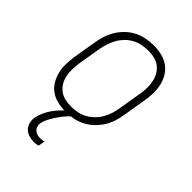

<svg xmlns="http://www.w3.org/2000/svg" viewBox="-221 -623 941 941"><g transform="rotate(45 250.0 -152.5)"><path d="M199 8Q171 8 144 2Q117 -4 95.5 -19Q74 -34 60.5 -56.5Q47 -79 40.5 -105Q34 -131 35 -159Q36 -187 40 -215L60 -335Q64 -361 72.5 -386Q81 -411 95 -433.5Q109 -456 129 -475Q149 -494 173 -506Q197 -518 223 -523Q249 -528 274 -528Q302 -528 329 -522Q356 -516 377.5 -501Q399 -486 413 -463.5Q427 -441 433 -415Q439 -389 438.5 -361Q438 -333 433 -305L413 -185Q409 -159 401 -134Q393 -109 378.5 -86.5Q364 -64 344 -45Q324 -26 300 -14Q276 -2 250 3Q224 8 199 8ZM200 -29Q220 -29 241.5 -33Q263 -37 282.5 -47.5Q302 -58 318.5 -74Q335 -90 346 -109Q357 -128 364 -149Q371 -170 374 -191L394 -311Q398 -333 398.5 -355Q399 -377 395 -398Q391 -419 381 -437Q371 -455 354.5 -468Q338 -481 317.5 -486Q297 -491 274 -491Q254 -491 232.5 -487Q211 -483 191 -472.5Q171 -462 155 -446Q139 -430 128 -411Q117 -392 110 -371Q103 -350 99 -329L79 -209Q76 -187 75 -165Q74 -143 78 -122Q82 -101 92 -83Q102 -65 118.5 -52Q135 -39 156 -34Q177 -29 200 -29ZM192 223Q174 223 157.5 217.5Q141 212 129.5 200Q118 188 113.5 171Q109 154 112 136Q116 115 125 95Q134 75 147 56.5Q160 38 175.5 22Q191 6 209 -8H240L239 0Q223 14 210 30Q197 46 185.5 63Q174 80 164.5 98Q155 116 151 135Q150 146 152.5 156.5Q155 167 162.5 174Q170 181 180.5 184.5Q191 188 203 188Q209 188 216 187Q223 186 229 183L223 219Q216 221 208 222Q200 223 192 223Z"/></g></svg>

Font: Iosevka Term Curly Extralight
Style: Italic
Weight: 200
Italic angle: -9°
Designer: Belleve Invis
Foundry: Belleve Invis
Version: Version 32.3.0